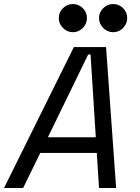

<svg xmlns="http://www.w3.org/2000/svg" viewBox="-62 -934 694 954"><path d="M-42 0 305 -700H465L515 0H430L419 -174H138L53 0ZM176 -252H414L388 -663H376ZM300 -774Q272 -774 251 -795Q230 -816 230 -844Q230 -873 251 -893.5Q272 -914 300 -914Q329 -914 349.5 -893.5Q370 -873 370 -844Q370 -816 349.5 -795Q329 -774 300 -774ZM500 -774Q472 -774 451 -795Q430 -816 430 -844Q430 -873 451 -893.5Q472 -914 500 -914Q529 -914 549.5 -893.5Q570 -873 570 -844Q570 -816 549.5 -795Q529 -774 500 -774Z"/></svg>

Font: Space Mono
Style: Italic
Weight: 400
Italic angle: -12°
Monospace: yes
Designer: Colophon Foundry + Benjamin Critton
Foundry: Colophon Foundry & Benjamin Critton
Version: Version 1.003; ttfautohint (v1.8.4.7-5d5b)